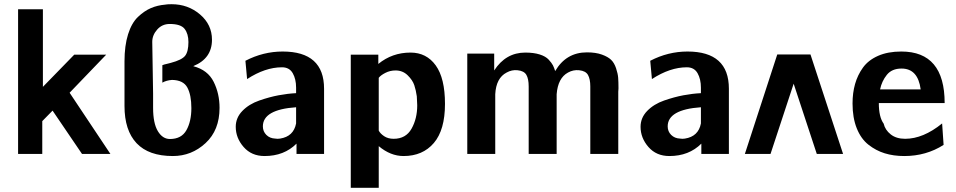

<svg xmlns="http://www.w3.org/2000/svg" viewBox="-20 -732 4548 913"><path d="M66 0V-688H184V-319Q207 -343 333 -472H485L311 -291L505 0H370L230 -206Q196 -172 181 -156V0Z M572 -228V-440Q572 -515 589 -569Q606 -623 636 -651.5Q666 -680 697.5 -693.5Q729 -707 766 -710H765Q775 -712 796 -712Q874 -712 931 -663.5Q988 -615 988 -543Q988 -454 900 -418V-417Q968 -399 996 -343Q1024 -287 1024 -219Q1024 -113 957.5 -51.5Q891 10 802 10Q687 10 629.5 -51Q572 -112 572 -228ZM752 -339V-422Q756 -424 762 -425.5Q768 -427 776.5 -429Q785 -431 792 -433Q845 -447 860.5 -467Q876 -487 876 -532Q876 -571 858 -594.5Q840 -618 787 -618Q751 -618 727.5 -591.5Q704 -565 704 -533L708 -287V-257V-219Q708 -146 730.5 -108.5Q753 -71 788 -71Q843 -71 866.5 -113Q890 -155 890 -218Q890 -280 871 -315.5Q852 -351 798 -352Q771 -350 752 -339Z M1101 -129Q1101 -172 1132.5 -204.5Q1164 -237 1213 -254Q1262 -271 1305 -279Q1348 -287 1388 -289V-315Q1388 -356 1372 -384Q1356 -412 1321 -412Q1241 -412 1155 -356L1147 -443Q1232 -487 1324 -487Q1521 -487 1521 -310V0H1390V-49Q1331 10 1238 10Q1176 10 1138.5 -33Q1101 -76 1101 -129ZM1230 -131Q1230 -107 1246.5 -90.5Q1263 -74 1289 -73Q1300 -71 1312 -73Q1376 -83 1388 -145V-222Q1230 -211 1230 -131Z M1648 161V-472H1779V-428Q1845 -482 1932 -482Q2008 -482 2052 -421Q2096 -360 2096 -238Q2096 -114 2043 -52Q1990 10 1899 10Q1837 10 1781 -37V161ZM1781 -362V-315V-111Q1788 -97 1806.5 -84.5Q1825 -72 1852 -72Q1910 -72 1937 -120Q1964 -168 1964 -231Q1964 -244 1962 -274Q1958 -303 1950 -327Q1942 -351 1918.5 -374Q1895 -397 1861 -397Q1835 -397 1812.5 -385.5Q1790 -374 1781 -362Z M2202 0V-477H2330V-397Q2385 -482 2478 -482Q2518 -482 2546.5 -473Q2575 -464 2589.5 -448Q2604 -432 2609.5 -421Q2615 -410 2620 -394Q2672 -483 2771 -483Q2813 -483 2842 -472.5Q2871 -462 2886 -447.5Q2901 -433 2909.5 -407.5Q2918 -382 2919.5 -362.5Q2921 -343 2921 -312Q2921 -309 2920.5 -303.5Q2920 -298 2920 -296V0H2787V-321Q2787 -356 2776 -375.5Q2765 -395 2734 -398Q2706 -401 2681 -387Q2633 -361 2627 -284V0H2494V-321Q2494 -357 2483 -376Q2472 -395 2441 -398Q2414 -401 2389 -387Q2339 -361 2335 -284V-283V0Z M3026 -129Q3026 -172 3057.5 -204.5Q3089 -237 3138 -254Q3187 -271 3230 -279Q3273 -287 3313 -289V-315Q3313 -356 3297 -384Q3281 -412 3246 -412Q3166 -412 3080 -356L3072 -443Q3157 -487 3249 -487Q3446 -487 3446 -310V0H3315V-49Q3256 10 3163 10Q3101 10 3063.5 -33Q3026 -76 3026 -129ZM3155 -131Q3155 -107 3171.5 -90.5Q3188 -74 3214 -73Q3225 -71 3237 -73Q3301 -83 3313 -145V-222Q3155 -211 3155 -131Z M3989 0H3864L3754 -334L3644 0H3522L3676 -473H3834Z M4034 -240Q4034 -290 4046 -332.5Q4058 -375 4083.5 -410.5Q4109 -446 4155.5 -466.5Q4202 -487 4266 -487Q4472 -487 4472 -242H4159Q4159 -175 4182 -144Q4189 -114 4215.5 -93Q4242 -72 4284 -72Q4370 -72 4460 -145L4467 -43Q4384 10 4280 10Q4229 10 4187 -3Q4145 -16 4109.5 -44Q4074 -72 4054 -122Q4034 -172 4034 -240ZM4165 -307H4358Q4345 -406 4267 -406Q4221 -406 4197 -376Q4173 -346 4165 -307Z"/></svg>

Font: Coval
Style: ExtraBold
Weight: 800
Foundry: Context Ltd
Version: Version 001.000